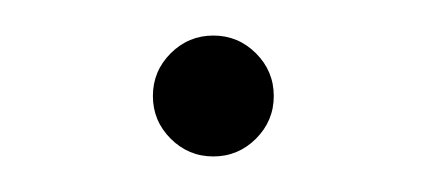

<svg xmlns="http://www.w3.org/2000/svg" viewBox="-20 -344 240 108"><path d="M100 -256Q86 -256 76 -266Q66 -276 66 -290Q66 -304 76 -314Q86 -324 100 -324Q114 -324 124 -314Q134 -304 134 -290Q134 -276 124 -266Q114 -256 100 -256Z"/></svg>

Font: M PLUS 2 Thin Thin
Style: Regular
Weight: 250
Version: Version 1.001